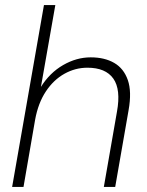

<svg xmlns="http://www.w3.org/2000/svg" viewBox="-20 -740 581 760"><path d="M28 0 154 -720H199L142 -396Q177 -452 230 -482.5Q283 -513 339 -513Q394 -513 432 -491Q470 -469 486 -423Q502 -377 489 -304L436 0H391L443 -298Q459 -386 428.5 -429Q398 -472 326 -472Q278 -472 235 -448Q192 -424 161.5 -378Q131 -332 119 -266L73 0Z"/></svg>

Font: DM Sans 18pt ExtraLight
Style: Italic
Weight: 250
Italic angle: -10°
Designer: Colophon Foundry, Jonny Pinhorn
Foundry: Colophon Foundry
Version: Version 4.004;gftools[0.9.30]